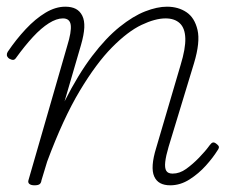

<svg xmlns="http://www.w3.org/2000/svg" viewBox="-20 -539 711 574"><path d="M83 15Q73 15 68 11Q63 7 65 0L181 -402Q194 -444 191.5 -464Q189 -484 168 -484Q149 -484 126 -469.5Q103 -455 78.5 -428.5Q54 -402 28 -366Q24 -360 19 -360Q14 -360 7 -364Q1 -369 0.5 -374Q0 -379 3 -384Q28 -421 57 -452Q86 -483 116 -501Q146 -519 175 -519Q194 -519 206.5 -512.5Q219 -506 226 -492Q233 -478 232 -456.5Q231 -435 222 -404L173 -236Q214 -317 255.5 -371.5Q297 -426 337.5 -458.5Q378 -491 414 -505Q450 -519 479 -519Q513 -519 537.5 -502.5Q562 -486 570.5 -449.5Q579 -413 560 -350L484 -100Q476 -73 474 -55Q472 -37 477 -28.5Q482 -20 496 -20Q517 -20 536.5 -34Q556 -48 575 -67.5Q594 -87 607 -105Q612 -112 616.5 -113Q621 -114 627 -109Q635 -103 634.5 -98.5Q634 -94 630 -89Q617 -68 595.5 -44Q574 -20 546.5 -2.5Q519 15 489 15Q471 15 459 8.5Q447 2 441 -11.5Q435 -25 436.5 -46.5Q438 -68 447 -97L520 -345Q535 -394 534 -424.5Q533 -455 517.5 -469.5Q502 -484 475 -484Q444 -484 403 -464.5Q362 -445 315 -397.5Q268 -350 218.5 -267.5Q169 -185 121 -56L104 0Q103 8 98.5 11.5Q94 15 83 15Z"/></svg>

Font: Playwrite AU QLD Thin
Style: Regular
Weight: 250
Designer: Veronika Burian, José Scaglione
Foundry: TypeTogether
Version: Version 1.002